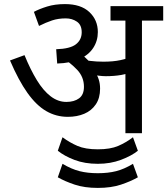

<svg xmlns="http://www.w3.org/2000/svg" viewBox="-20 -652 819 940"><path d="M675 -551V0H594V-551H521V-622H779V-551ZM298 -632Q376 -632 417.5 -593Q459 -554 459 -495Q459 -452 436.5 -417.5Q414 -383 370 -363Q326 -343 260 -341L255 -411Q323 -413 351.5 -435Q380 -457 380 -494Q380 -530 356.5 -546Q333 -562 302 -562Q265 -562 235 -552Q205 -542 171 -525L146 -594Q172 -608 210.5 -620Q249 -632 298 -632ZM470 -218Q470 -172 449 -141Q428 -110 392.5 -95Q357 -80 312 -80Q255 -80 206.5 -108Q158 -136 114.5 -197Q71 -258 29 -356L100 -382Q129 -311 160.5 -259.5Q192 -208 228 -180.5Q264 -153 305 -153Q343 -153 367 -170.5Q391 -188 391 -227Q391 -275 358 -310Q325 -345 278 -374L337 -377L380 -386Q394 -374 411 -357Q428 -340 438 -323L443 -304Q456 -285 463 -264Q470 -243 470 -218ZM486 -350Q534 -350 569 -357.5Q604 -365 651 -382V-310Q608 -291 573.5 -285Q539 -279 498 -279Q483 -279 463 -281.5Q443 -284 425.5 -287.5Q408 -291 400 -294L353 -350L359 -365Q388 -358 420 -354Q452 -350 486 -350ZM459 150Q395 150 345 131Q295 112 263 86L286 20Q321 46 359.5 62.5Q398 79 459 79Q520 79 558.5 62.5Q597 46 631 20L655 86Q624 111 572.5 130.5Q521 150 459 150ZM459 268Q394 268 346 252Q298 236 263 216L286 150Q330 176 369.5 186Q409 196 459 196Q509 196 548.5 186Q588 176 631 150L655 216Q620 236 572 252Q524 268 459 268Z"/></svg>

Font: Noto Sans Ambassadori
Style: Regular
Weight: 400
Designer: Monotype Design Team
Foundry: Monotype Imaging Inc.
Version: Version 2.013